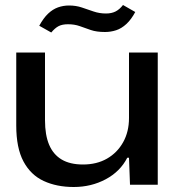

<svg xmlns="http://www.w3.org/2000/svg" viewBox="-20 -739 708 768"><path d="M275 9Q207 9 155 -15Q103 -39 74 -93Q45 -147 45 -237V-529H160V-258Q160 -199 176.5 -160Q193 -121 226.5 -101Q260 -81 312 -81Q367 -81 408 -104.5Q449 -128 472.5 -170Q496 -212 496 -267V-529H611V0H500L496 -108H489Q461 -53 403 -22Q345 9 275 9ZM400 -611Q366 -611 343 -619Q320 -627 299 -634.5Q278 -642 252 -642Q229 -642 214.5 -634.5Q200 -627 185 -609L137 -636Q154 -667 172.5 -684.5Q191 -702 212 -709.5Q233 -717 256 -717Q284 -717 307.5 -709Q331 -701 354.5 -693Q378 -685 404 -685Q426 -685 442 -693Q458 -701 472 -719L521 -691Q505 -661 485.5 -643Q466 -625 444.5 -618Q423 -611 400 -611Z"/></svg>

Font: Mona Sans Expanded Medium
Style: Regular
Weight: 500
Width: 7
Designer: Deni Anggara
Foundry: GitHub
Version: Version 2.000